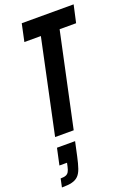

<svg xmlns="http://www.w3.org/2000/svg" viewBox="-184 -757 788 1116"><g transform="rotate(-20 210.0 -199.5)"><path d="M59 0 182 -580H80L103 -688H424L400 -580H298L174 0ZM-4 289 7 237Q28 237 39.5 232.5Q51 228 57.5 217Q64 206 68 187L73 164H26L48 62H160L141 150Q132 192 122.5 219.5Q113 247 98 262Q83 277 59 283Q35 289 -4 289Z"/></g></svg>

Font: Saira ExtraCondensed
Style: Bold Italic
Weight: 700
Width: 2
Italic angle: -12°
Designer: Hector Gatti with collaboration of the Omnibus-Type team
Foundry: Omnibus-Type
Version: Version 1.101